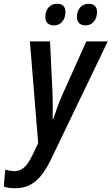

<svg xmlns="http://www.w3.org/2000/svg" viewBox="-101 -761 593 1021"><path d="M187 -626C222 -626 247 -655 247 -698C247 -727 230 -741 203 -741C163 -741 140 -710 140 -671C140 -641 158 -626 187 -626ZM354 -626C390 -626 415 -655 415 -698C415 -727 397 -741 371 -741C331 -741 308 -710 308 -671C308 -641 326 -626 354 -626ZM-19 240C70 240 122 185 169 89L472 -541H358L231 -258C214 -220 194 -164 182 -128H179C180 -168 180 -226 178 -272L165 -541H58L102 0L72 63C46 116 21 149 -24 149C-43 149 -59 145 -73 141L-81 231C-65 237 -47 240 -19 240Z"/></svg>

Font: Noto Sans Display SemiCondensed Medium
Style: Italic
Weight: 500
Width: 4
Italic angle: -12°
Designer: Monotype Design Team
Foundry: Monotype Imaging Inc.
Version: Version 1.900